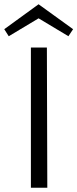

<svg xmlns="http://www.w3.org/2000/svg" viewBox="-29 -881 363 901"><path d="M314 -744 292 -711 152 -795 12 -711 -9 -744 152 -861ZM191 -658 193 0H116V-658Z"/></svg>

Font: Ysabeau SC
Style: Regular
Weight: 400
Designer: Christian Thalmann (Catharsis Fonts)
Version: Version 0.003